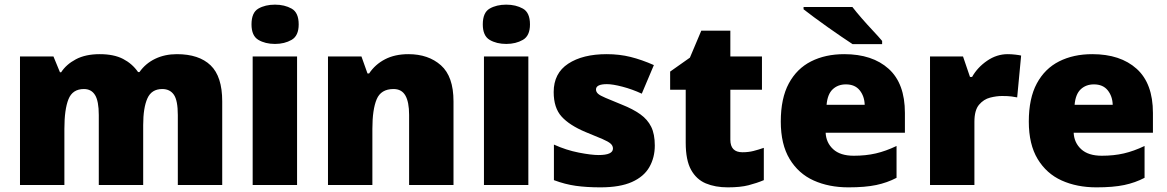

<svg xmlns="http://www.w3.org/2000/svg" viewBox="-20 -796 5022 826"><path d="M741 -563Q836 -563 886 -515Q936 -467 936 -360V0H745V-301Q745 -364 728 -388.5Q711 -413 678 -413Q632 -413 614 -372.5Q596 -332 596 -258V0H405V-301Q405 -361 389 -387Q373 -413 341 -413Q292 -413 274.5 -369Q257 -325 257 -242V0H66V-553H210L238 -485H243Q265 -519 306.5 -541Q348 -563 409 -563Q470 -563 509.5 -542.5Q549 -522 574 -486H580Q606 -523 647.5 -543Q689 -563 741 -563Z M1163 -776Q1204 -776 1234.5 -759Q1265 -742 1265 -691Q1265 -642 1234.5 -624.5Q1204 -607 1163 -607Q1121 -607 1091.5 -624.5Q1062 -642 1062 -691Q1062 -742 1091.5 -759Q1121 -776 1163 -776ZM1258 -553V0H1067V-553Z M1737 -563Q1823 -563 1877 -515Q1931 -467 1931 -360V0H1740V-302Q1740 -357 1724 -385Q1708 -413 1673 -413Q1619 -413 1600.5 -369Q1582 -325 1582 -242V0H1391V-553H1535L1561 -480H1568Q1594 -519 1636.5 -541Q1679 -563 1737 -563Z M2158 -776Q2199 -776 2229.5 -759Q2260 -742 2260 -691Q2260 -642 2229.5 -624.5Q2199 -607 2158 -607Q2116 -607 2086.5 -624.5Q2057 -642 2057 -691Q2057 -742 2086.5 -759Q2116 -776 2158 -776ZM2253 -553V0H2062V-553Z M2797 -170Q2797 -118 2773.5 -77Q2750 -36 2698.5 -13Q2647 10 2563 10Q2504 10 2457.5 3.5Q2411 -3 2363 -21V-174Q2416 -150 2470 -139.5Q2524 -129 2555 -129Q2617 -129 2617 -157Q2617 -169 2607 -178Q2597 -187 2571.5 -198Q2546 -209 2499 -228Q2430 -257 2396 -294.5Q2362 -332 2362 -400Q2362 -481 2424.5 -522Q2487 -563 2590 -563Q2645 -563 2693 -551Q2741 -539 2793 -516L2741 -393Q2700 -412 2658 -423Q2616 -434 2591 -434Q2544 -434 2544 -411Q2544 -401 2552.5 -393Q2561 -385 2585 -375Q2609 -365 2655 -346Q2703 -327 2734.5 -304.5Q2766 -282 2781.5 -250.5Q2797 -219 2797 -170Z M3174 -141Q3200 -141 3221.5 -146.5Q3243 -152 3266 -160V-21Q3235 -8 3200 1Q3165 10 3111 10Q3057 10 3016.5 -7Q2976 -24 2953 -65.5Q2930 -107 2930 -182V-410H2863V-488L2948 -548L2997 -664H3122V-553H3258V-410H3122V-195Q3122 -141 3174 -141Z M3612 -563Q3733 -563 3803 -500Q3873 -437 3873 -310V-225H3532Q3534 -182 3564.5 -154Q3595 -126 3653 -126Q3705 -126 3748 -136Q3791 -146 3837 -168V-31Q3797 -10 3749.5 0Q3702 10 3630 10Q3546 10 3480.5 -19.5Q3415 -49 3377 -112Q3339 -175 3339 -273Q3339 -373 3373.5 -437Q3408 -501 3469.5 -532Q3531 -563 3612 -563ZM3619 -433Q3585 -433 3562.5 -412Q3540 -391 3536 -345H3700Q3699 -382 3678.5 -407.5Q3658 -433 3619 -433ZM3647 -766Q3664 -744 3687.5 -717Q3711 -690 3735 -664.5Q3759 -639 3775 -620V-606H3648Q3628 -619 3599.5 -638.5Q3571 -658 3540.5 -679.5Q3510 -701 3482.5 -721.5Q3455 -742 3437 -756V-766Z M4315 -563Q4331 -563 4348 -561Q4365 -559 4373 -557L4356 -377Q4346 -379 4331.5 -381Q4317 -383 4291 -383Q4267 -383 4239.5 -376Q4212 -369 4192 -345.5Q4172 -322 4172 -272V0H3981V-553H4123L4153 -465H4162Q4185 -506 4226.5 -534.5Q4268 -563 4315 -563Z M4679 -563Q4800 -563 4870 -500Q4940 -437 4940 -310V-225H4599Q4601 -182 4631.5 -154Q4662 -126 4720 -126Q4772 -126 4815 -136Q4858 -146 4904 -168V-31Q4864 -10 4816.5 0Q4769 10 4697 10Q4613 10 4547.5 -19.5Q4482 -49 4444 -112Q4406 -175 4406 -273Q4406 -373 4440.5 -437Q4475 -501 4536.5 -532Q4598 -563 4679 -563ZM4686 -433Q4652 -433 4629.5 -412Q4607 -391 4603 -345H4767Q4766 -382 4745.5 -407.5Q4725 -433 4686 -433Z"/></svg>

Font: Noto Sans Meetei Mayek Black
Style: Regular
Weight: 900
Designer: Monotype Design Team and Neelakash Kshetrimayum
Foundry: Monotype Imaging Inc.
Version: Version 2.002; ttfautohint (v1.8.4.7-5d5b)